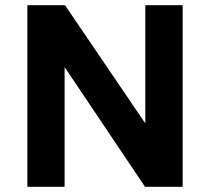

<svg xmlns="http://www.w3.org/2000/svg" viewBox="-20 -720 809 740"><path d="M85.5 0V-700H230.5L540 -244.5V-700H684V0H539L229 -461.5V0Z"/></svg>

Font: Geologica Cursive SemiBold
Style: Regular
Weight: 600
Designer: Sindre Bremnes, Frode Helland
Foundry: Monokrom Skriftforlag AS
Version: Version 1.010;gftools[0.9.28]